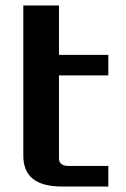

<svg xmlns="http://www.w3.org/2000/svg" viewBox="-20 -680 460 700"><path d="M65 -112V-660H195V-480H375V-405H195V-103Q195 -75 230 -75H375V0H205Q65 0 65 -112Z"/></svg>

Font: Xolonium
Style: Regular
Weight: 400
Designer: Severin Meyer
Version: Version 4.2